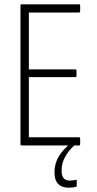

<svg xmlns="http://www.w3.org/2000/svg" viewBox="-20 -675 452 891"><path d="M80 0Q75 0 75 -6V-649Q75 -655 79 -655H347Q352 -655 352 -649V-624Q352 -617 347 -617H114V-353H330Q335 -353 335 -347V-322Q335 -317 330 -317H114V-38H347Q352 -38 352 -31V-6Q352 0 347 0ZM299 196Q266 196 249.5 178Q233 160 233 128V121Q233 84 253.5 49.5Q274 15 314 -13L324 -6L325 0Q300 21 283 51.5Q266 82 266 113V119Q266 141 275.5 152Q285 163 304 163Q311 163 318 162Q325 161 332 160Q336 158 336 164V187Q336 189 335.5 190Q335 191 333 192Q326 194 317 195Q308 196 299 196Z"/></svg>

Font: Sofia Sans Condensed ExtraLight
Style: Regular
Weight: 250
Version: Version 4.100